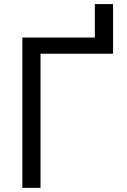

<svg xmlns="http://www.w3.org/2000/svg" viewBox="-20 -909 615 929"><path d="M88.1 -727.3H438.9V-889.2H527V-649.1H176.1V0H88.1Z"/></svg>

Font: Fast_Sans-Dotted
Style: Regular
Weight: 400
Version: Version 3.018